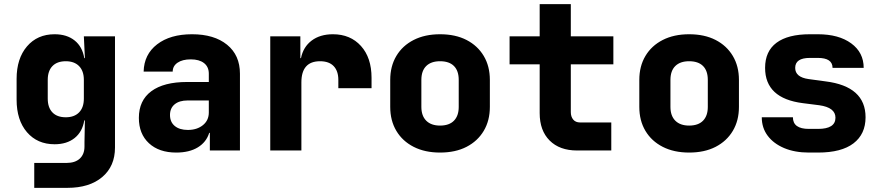

<svg xmlns="http://www.w3.org/2000/svg" viewBox="-20 -725 4240 925"><path d="M145 180V60H300Q342 60 364.5 39Q387 18 387 -19V-40L389 -145H386Q377 -90 339.5 -60Q302 -30 243 -30Q160 -30 110 -88Q60 -146 60 -245V-345Q60 -443 110 -501.5Q160 -560 243 -560Q302 -560 339.5 -530Q377 -500 386 -445H389L384 -550H534V-14Q534 76 472.5 128Q411 180 305 180ZM297 -160Q338 -160 361 -183.5Q384 -207 384 -250V-340Q384 -383 361 -406.5Q338 -430 297 -430Q255 -430 232.5 -406.5Q210 -383 210 -340V-250Q210 -207 232.5 -183.5Q255 -160 297 -160Z M829 10Q746 10 697.5 -35Q649 -80 649 -157Q649 -241 709 -285.5Q769 -330 881 -330H986V-370Q986 -403 963 -421Q940 -439 899 -439Q859 -439 835.5 -423Q812 -407 812 -380H672Q674 -463 737 -511.5Q800 -560 905 -560Q1012 -560 1074 -509.5Q1136 -459 1136 -370V0H991V-85H988Q974 -40 933 -15Q892 10 829 10ZM885 -99Q929 -99 957.5 -122Q986 -145 986 -183V-241H884Q844 -241 821.5 -222.5Q799 -204 799 -171Q799 -137 822 -118Q845 -99 885 -99Z M1282 0V-550H1427V-445H1430Q1441 -499 1481.5 -529.5Q1522 -560 1584 -560Q1668 -560 1719 -503.5Q1770 -447 1770 -350V-300H1610V-340Q1610 -383 1587.5 -406.5Q1565 -430 1522 -430Q1432 -430 1432 -328V0Z M2100 10Q2027 10 1973 -17.5Q1919 -45 1889.5 -94.5Q1860 -144 1860 -210V-340Q1860 -406 1889.5 -455.5Q1919 -505 1973 -532.5Q2027 -560 2100 -560Q2174 -560 2227.5 -532.5Q2281 -505 2310.5 -455.5Q2340 -406 2340 -340V-210Q2340 -144 2310.5 -94.5Q2281 -45 2227.5 -17.5Q2174 10 2100 10ZM2100 -120Q2144 -120 2167 -143.5Q2190 -167 2190 -210V-340Q2190 -384 2167 -407Q2144 -430 2100 -430Q2057 -430 2033.5 -407Q2010 -384 2010 -340V-210Q2010 -167 2033.5 -143.5Q2057 -120 2100 -120Z M2760 0Q2676 0 2628 -48Q2580 -96 2580 -180V-415H2435V-550H2580V-705H2730V-550H2935V-415H2730V-185Q2730 -163 2741.5 -149Q2753 -135 2775 -135H2925V0Z M3300 10Q3227 10 3173 -17.5Q3119 -45 3089.5 -94.5Q3060 -144 3060 -210V-340Q3060 -406 3089.5 -455.5Q3119 -505 3173 -532.5Q3227 -560 3300 -560Q3374 -560 3427.5 -532.5Q3481 -505 3510.5 -455.5Q3540 -406 3540 -340V-210Q3540 -144 3510.5 -94.5Q3481 -45 3427.5 -17.5Q3374 10 3300 10ZM3300 -120Q3344 -120 3367 -143.5Q3390 -167 3390 -210V-340Q3390 -384 3367 -407Q3344 -430 3300 -430Q3257 -430 3233.5 -407Q3210 -384 3210 -340V-210Q3210 -167 3233.5 -143.5Q3257 -120 3300 -120Z M3877 10Q3809 10 3758 -11.5Q3707 -33 3678.5 -71Q3650 -109 3650 -160H3800Q3800 -104 3877 -104H3921Q4005 -104 4005 -158Q4005 -207 3927 -218L3848 -228Q3666 -251 3666 -398Q3666 -478 3721 -519Q3776 -560 3882 -560H3920Q4021 -560 4081 -516Q4141 -472 4141 -398H3991Q3991 -446 3920 -446H3882Q3811 -446 3811 -398Q3811 -353 3876 -344L3957 -333Q4150 -309 4150 -160Q4150 -79 4092 -34.5Q4034 10 3921 10Z"/></svg>

Font: NKDuy Mono ExtraBold
Style: Regular
Weight: 800
Monospace: yes
Designer: NKDuy
Foundry: NKDuy
Version: Version 2.251; ttfautohint (v1.8.4.7-5d5b)